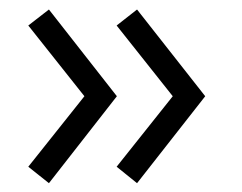

<svg xmlns="http://www.w3.org/2000/svg" viewBox="-20 -430 522 414"><path d="M275.5 -35 231.5 -70.5 352.5 -222.5 231.5 -375 275.5 -409.5 422.5 -222.5ZM85.5 -35 41 -70.5 162 -222.5 41 -375 85.5 -409.5 232 -222.5Z"/></svg>

Font: League Spartan Thin
Style: Regular
Weight: 400
Version: Version 2.002